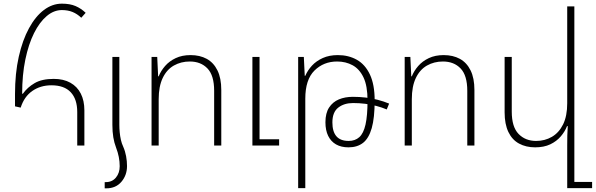

<svg xmlns="http://www.w3.org/2000/svg" viewBox="-20 -795 3255 1049"><path d="M402 0V-183Q402 -253 366.5 -291Q331 -329 261 -329Q201 -329 156.5 -298Q112 -267 93 -207L62 -214V-281Q62 -394 82.5 -485Q103 -576 138.5 -641Q174 -706 220 -740.5Q266 -775 318 -775Q362 -775 392.5 -762Q423 -749 448 -725L424 -698Q402 -719 376.5 -729.5Q351 -740 318 -740Q274 -740 235 -707Q196 -674 166 -614Q136 -554 118.5 -470Q101 -386 101 -283H105Q130 -318 169.5 -341Q209 -364 274 -364Q327 -364 364.5 -343Q402 -322 421.5 -283.5Q441 -245 441 -192V0Z M594 -113V-484H632V-113ZM594 -113H632Q632 -94 634 -72.5Q636 -51 640.5 -31Q645 -11 653 6Q664 31 669 58.5Q674 86 674 112Q674 162 643.5 198Q613 234 561 234H552V200H558Q593 200 613.5 175Q634 150 634 113Q634 88 629 62.5Q624 37 614 11Q604 -15 599 -45Q594 -75 594 -113Z M808 0V-484H839L844 -378H847Q859 -408 882 -434.5Q905 -461 940 -477.5Q975 -494 1021 -494Q1072 -494 1109.5 -473.5Q1147 -453 1168 -410.5Q1189 -368 1189 -303V0H1150V-299Q1150 -383 1113.5 -421Q1077 -459 1017 -459Q969 -459 930 -437Q891 -415 869 -369Q847 -323 847 -253V0ZM1359 0V-484H1398V-34H1505V0Z M1609 233V-484H1640L1645 -381H1648Q1661 -411 1684.5 -436.5Q1708 -462 1743.5 -478Q1779 -494 1826 -494L1822 -459Q1748 -459 1698 -409.5Q1648 -360 1648 -256V233ZM2093 -197Q2067 -208 2037 -216Q2007 -224 1975 -228Q1943 -232 1909 -232Q1860 -232 1828 -207Q1796 -182 1796 -126Q1796 -76 1818 -50.5Q1840 -25 1885 -25Q1920 -25 1943 -45.5Q1966 -66 1977 -114.5Q1988 -163 1988 -246Q1988 -326 1966 -372Q1944 -418 1906.5 -438.5Q1869 -459 1822 -459L1826 -494Q1884 -494 1929.5 -468.5Q1975 -443 2001 -388Q2027 -333 2027 -246Q2027 -151 2011 -95Q1995 -39 1963.5 -14.5Q1932 10 1884 10Q1844 10 1816 -6Q1788 -22 1773 -52.5Q1758 -83 1758 -127Q1758 -177 1778 -207.5Q1798 -238 1831.5 -252Q1865 -266 1908 -266Q1944 -266 1978 -262Q2012 -258 2044.5 -249.5Q2077 -241 2106 -229Z M2191 0V-484H2222L2227 -378H2230Q2242 -408 2265 -434.5Q2288 -461 2323 -477.5Q2358 -494 2404 -494Q2455 -494 2492.5 -473.5Q2530 -453 2551 -410.5Q2572 -368 2572 -303V0H2533V-299Q2533 -383 2496.5 -421Q2460 -459 2400 -459Q2352 -459 2313 -437Q2274 -415 2252 -369Q2230 -323 2230 -253V0Z M3118 199H3215V233H3079V0Q3079 -29 3079.5 -54Q3080 -79 3082 -106H3078Q3067 -77 3044 -50Q3021 -23 2986.5 -6.5Q2952 10 2904 10Q2854 10 2816 -10.5Q2778 -31 2757.5 -74Q2737 -117 2737 -181V-484H2776V-185Q2776 -102 2813 -63.5Q2850 -25 2909 -25Q2957 -25 2995.5 -47.5Q3034 -70 3056.5 -115.5Q3079 -161 3079 -231V-760H3118Z"/></svg>

Font: Noto Sans Armenian ExtraLight
Style: Regular
Weight: 250
Designer: Monotype Design Team
Foundry: Monotype Imaging Inc.
Version: Version 2.007